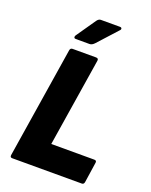

<svg xmlns="http://www.w3.org/2000/svg" viewBox="-156 -935 804 1019"><g transform="rotate(20 245.5 -425.5)"><path d="M42 0Q29 0 31 -14L130 -641Q132 -655 145 -655H277Q292 -655 290 -641L211 -142H454Q468 -142 466 -129L449 -14Q447 0 435 0ZM142 -710Q135 -710 133 -715Q131 -720 135 -727L211 -837Q221 -851 233 -851H341Q349 -851 351 -845.5Q353 -840 347 -834L247 -724Q234 -710 220 -710Z"/></g></svg>

Font: Sofia Sans Black
Style: Italic
Weight: 900
Italic angle: -9°
Version: Version 4.100-B